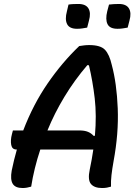

<svg xmlns="http://www.w3.org/2000/svg" viewBox="-20 -937 690 967"><path d="M137 3Q127 6 116 8Q105 10 94 10Q57 10 44 -11.5Q31 -33 39 -78Q50 -132 65 -184H63Q41 -184 36.5 -207Q32 -230 40 -261L45 -280H97Q147 -411 220 -517Q293 -623 379 -705Q391 -707 403.5 -708.5Q416 -710 429 -710Q486 -710 508.5 -686.5Q531 -663 543 -610Q568 -517 573 -391Q578 -265 552 -125Q545 -86 541.5 -55.5Q538 -25 539 3Q529 6 518.5 8Q508 10 494 10Q455 10 438 -10.5Q421 -31 432 -83Q443 -135 450 -184H183Q167 -136 155.5 -89Q144 -42 137 3ZM380 -280Q406 -280 423 -273Q440 -266 451 -253H458Q467 -356 457 -442Q447 -528 428 -608L420 -609Q355 -533 304.5 -449.5Q254 -366 219 -280ZM325 -914Q337 -916 350.5 -916.5Q364 -917 375 -917Q412 -917 425.5 -894.5Q439 -872 428 -833L419 -798Q407 -796 395 -794Q383 -792 368 -792Q330 -792 318 -815.5Q306 -839 317 -880ZM529 -914Q553 -917 579 -917Q616 -917 629.5 -894.5Q643 -872 632 -833L623 -798Q611 -796 599 -794Q587 -792 572 -792Q533 -792 521.5 -815.5Q510 -839 520 -880Z"/></svg>

Font: Recursive Sn Csl St Med
Style: Italic
Weight: 500
Italic angle: -15°
Version: Version 1.079;hotconv 1.0.112;makeotfexe 2.5.65598; ttfautoh